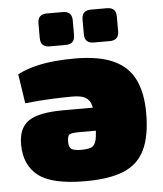

<svg xmlns="http://www.w3.org/2000/svg" viewBox="-52 -762 696 820"><g transform="rotate(-5 295.5 -352.0)"><path d="M281 12Q140 12 81 -33Q22 -78 21 -166Q20 -236 62.5 -267Q105 -298 215 -298H484V-199H274Q240 -199 231 -193Q222 -187 222 -161Q222 -137 234.5 -130Q247 -123 275 -123Q304 -123 319 -129.5Q334 -136 339.5 -160Q345 -184 345 -233Q345 -279 338.5 -305Q332 -331 313.5 -342Q295 -353 257 -353Q227 -353 173 -351Q119 -349 54 -342L35 -468Q71 -486 110.5 -496Q150 -506 192.5 -510Q235 -514 280 -514Q385 -514 447.5 -485Q510 -456 537.5 -398.5Q565 -341 565 -256Q565 -158 537 -99Q509 -40 447 -14Q385 12 281 12ZM437 -716Q476 -716 476 -677V-614Q476 -575 437 -575H368Q329 -575 329 -614V-677Q329 -716 368 -716ZM248 -716Q287 -716 287 -677V-614Q287 -575 248 -575H179Q140 -575 140 -614V-677Q140 -716 179 -716Z"/></g></svg>

Font: Exo 2 Black
Style: Regular
Weight: 900
Designer: Natanael Gama
Foundry: Natanael Gama
Version: Version 2.010